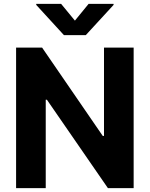

<svg xmlns="http://www.w3.org/2000/svg" viewBox="-20 -974 775 994"><path d="M671.9 -727.5V0H538.7L222.9 -457.6H216.8V0H63.3V-727.5H198L512.1 -270.1H518.4V-727.5ZM296.5 -953.9 367.8 -867.2 438.7 -953.9H568V-948.6L424 -792H311.1L167.6 -948.6V-953.9Z"/></svg>

Font: GitLab Sans
Style: Regular
Weight: 400
Designer: Rasmus Andersson
Foundry: Modifications by GitLab B.V., manufactured by rsms
Version: Version 4.000;git-c8fb6b7